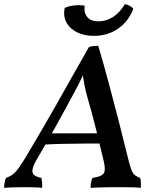

<svg xmlns="http://www.w3.org/2000/svg" viewBox="-48 -903 759 926"><path d="M-28 3Q-28 -10 -26 -22Q-24 -34 -19 -45Q-1 -51 13 -61.5Q27 -72 43 -94Q59 -116 82 -155Q117 -214 153 -275.5Q189 -337 225.5 -401.5Q262 -466 300.5 -534.5Q339 -603 381 -676Q392 -680 403.5 -681Q415 -682 426 -682Q453 -590 477.5 -498.5Q502 -407 525 -317.5Q548 -228 569 -142Q578 -103 586 -83.5Q594 -64 604 -57Q614 -50 628 -45Q631 -34 631.5 -22Q632 -10 631 3Q615 1 592.5 0.5Q570 0 549 0Q528 0 513 0Q500 0 485 0Q470 0 453.5 0.5Q437 1 420.5 1.5Q404 2 389 3Q389 -10 391 -22.5Q393 -35 398 -45Q441 -51 452 -66.5Q463 -82 452 -127Q434 -204 415 -280.5Q396 -357 374 -432Q365 -464 359.5 -492Q354 -520 349 -558H360Q343 -520 328 -490.5Q313 -461 294 -427Q256 -356 216.5 -285.5Q177 -215 135 -144Q114 -109 109.5 -89Q105 -69 116 -59.5Q127 -50 152 -45Q154 -34 155 -22Q156 -10 155 3Q139 1 123 0.5Q107 0 90.5 0Q74 0 58 0Q32 0 12.5 0.5Q-7 1 -28 3ZM155 -205 178 -260H438L442 -211Q397 -211 347.5 -210.5Q298 -210 248 -209Q198 -208 155 -205ZM405 -730Q357 -730 322 -748Q287 -766 271.5 -796.5Q256 -827 264 -865Q307 -883 360 -876Q356 -840 373.5 -820Q391 -800 427 -800Q464 -800 497 -821Q530 -842 554 -883Q564 -882 576.5 -875.5Q589 -869 595 -861Q571 -798 520.5 -764Q470 -730 405 -730Z"/></svg>

Font: Vollkorn Medium
Style: Italic
Weight: 500
Italic angle: -11°
Designer: Friedrich Althausen
Foundry: Friedrich Althausen
Version: Version 5.000